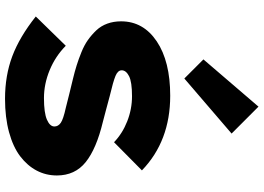

<svg xmlns="http://www.w3.org/2000/svg" viewBox="-161 -866 1038 756"><g transform="rotate(90 358.0 -488.0)"><path d="M670.9 -192.9Q670.9 -149.9 651.6 -113.3Q632.3 -76.7 595.5 -48.6Q558.6 -20.5 500.5 -4.6Q442.4 11.2 369.1 11.2Q277.8 11.2 201.7 -17.3Q125.5 -45.9 44.9 -109.9L160.2 -228Q201.7 -187 256.1 -164.6Q310.5 -142.1 366.2 -142.1Q424.3 -142.1 451.2 -153.8Q478 -165.5 478 -183.1Q478 -198.2 463.6 -208.3Q449.2 -218.3 404.8 -228Q399.4 -229.5 349.6 -241.9Q299.8 -254.4 292 -255.9Q261.7 -263.2 237.5 -270.8Q213.4 -278.3 185.5 -289.6Q157.7 -300.8 137.5 -315.2Q117.2 -329.6 99.6 -348.1Q82 -366.7 73 -391.6Q64 -416.5 64 -445.8Q64 -533.2 142.8 -586.2Q221.7 -639.2 356.9 -639.2Q535.6 -639.2 650.9 -527.8L540 -418Q505.4 -451.2 457.5 -470Q409.7 -488.8 358.9 -488.8Q302.7 -488.8 279.8 -477.1Q256.8 -465.3 256.8 -448.2Q256.8 -433.1 278.8 -423.8Q300.8 -414.6 358.9 -400.9Q366.2 -398.4 410.6 -387Q455.1 -375.5 460 -374Q565.9 -348.6 618.4 -306.4Q670.9 -264.2 670.9 -192.9ZM399.9 -986.8 505.9 -880.9 289.1 -694.8 213.9 -770Z"/></g></svg>

Font: Sinkin Sans 800 Black
Style: Regular
Weight: 900
Designer: Keith Bates
Foundry: K-Type
Version: Sinkin Sans (version 1.0)  by Keith Bates   •   © 2014   www